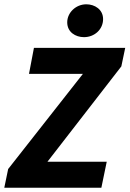

<svg xmlns="http://www.w3.org/2000/svg" viewBox="-25 -874 603 894"><path d="M-5 0H447L472 -121H196L540 -565L558 -651H133L110 -530H361L13 -87ZM366 -701C415 -701 455 -737 455 -785C455 -830 416 -854 377 -854C328 -854 288 -815 288 -770C288 -724 327 -701 366 -701Z"/></svg>

Font: Source Sans Pro
Style: Bold Italic
Weight: 700
Italic angle: -11°
Designer: Paul D. Hunt
Foundry: Adobe Systems Incorporated
Version: Version 3.006;hotconv 1.0.111;makeotfexe 2.5.65597